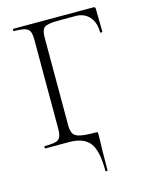

<svg xmlns="http://www.w3.org/2000/svg" viewBox="-121 -702 753 969"><g transform="rotate(-15 255.0 -217.0)"><path d="M308 187Q308 83 276.5 41.5Q245 0 168 0H44Q42 0 42 -6Q42 -12 44 -12Q82 -12 101 -17Q120 -22 126.5 -37Q133 -52 133 -81V-544Q133 -573 126.5 -587.5Q120 -602 101 -607.5Q82 -613 44 -613Q42 -613 42 -619Q42 -625 44 -625H463Q473 -625 473 -616L475 -495Q475 -492 469 -492Q463 -492 463 -495Q463 -547 436 -576.5Q409 -606 365 -606H273Q219 -606 202.5 -594Q186 -582 186 -543V-85Q186 -55 194.5 -39.5Q203 -24 230 -18Q257 -12 311 -12Q319 -12 320.5 -10Q322 -8 322 0Q322 13 321.5 30Q321 47 320 82.5Q319 118 319 187Q319 191 313.5 191Q308 191 308 187Z"/></g></svg>

Font: Cormorant Light
Style: Regular
Weight: 300
Designer: Christian Thalmann (Catharsis Fonts)
Foundry: Catharsis Fonts
Version: Version 4.000